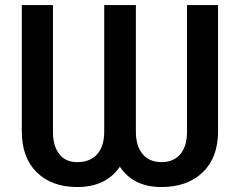

<svg xmlns="http://www.w3.org/2000/svg" viewBox="-20 -731 951 761"><path d="M844.2 -710.9V-210.4Q844.2 -106 783.4 -47.9Q722.7 10.3 620.1 10.3Q508.3 10.3 455.1 -70.3Q399.9 10.3 286.1 10.3Q185.1 10.3 125.7 -48.1Q66.4 -106.4 66.4 -210.4V-710.9H189.9V-209Q189.9 -151.9 215.1 -120.1Q240.2 -88.4 286.1 -88.4Q337.4 -88.4 365.2 -119.9Q393.1 -151.4 393.1 -209.5V-710.9H518.6V-209Q518.6 -152.3 545.2 -120.4Q571.8 -88.4 620.1 -88.4Q667.5 -88.4 694.3 -119.4Q721.2 -150.4 721.2 -209.5V-710.9Z"/></svg>

Font: Roboto-o Medium
Style: Regular
Weight: 500
Designer: Google
Version: Version 2.134; 2016; ttfautohint (v1.6)